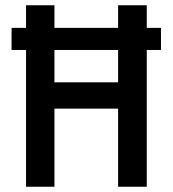

<svg xmlns="http://www.w3.org/2000/svg" viewBox="-20 -710 656 730"><path d="M79 0V-520H24V-604H79V-690H187V-604H429V-690H538V-604H592V-520H538V0H429V-297H187V0ZM187 -397H429V-520H187Z"/></svg>

Font: Radio Canada Condensed Medium
Style: Regular
Weight: 500
Width: 3
Designer: Charles Daoud, Etienne Aubert Bonn, Alexandre Saumier Demers, Jacques Le Bailly
Foundry: Radio-Canada
Version: Version 2.104; ttfautohint (v1.8.4.7-5d5b);gftools[0.9.28.de